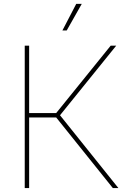

<svg xmlns="http://www.w3.org/2000/svg" viewBox="-20 -961 653 981"><path d="M106.4 0V-727.5H128.9V-383.3H267.1L545.4 -727.5H573.7L286.6 -372.1L585 0H556.6L267.1 -360.8H128.9V0ZM298.8 -805.2 369.6 -941.4H397.9L320.8 -805.2Z"/></svg>

Font: Inter 18pt Thin
Style: Regular
Weight: 250
Designer: Rasmus Andersson
Foundry: rsms
Version: Version 4.001;git-66647c0bb